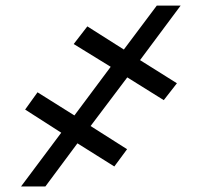

<svg xmlns="http://www.w3.org/2000/svg" viewBox="-20 -675 712 695"><path d="M440.7 -394.9 572.8 -312.5 620.4 -373.6 486.9 -457.4 633.9 -654.8H547.6L428.3 -495.7L296.2 -579.5L246.8 -515.6L380.7 -433.2L249.3 -257.1L115.8 -340.9L71 -278.4L201.7 -194.6L56.1 0H144.2L260.3 -156.2L393.8 -72.4L440 -134.9L307.9 -218.8Z"/></svg>

Font: Margiela Sans
Style: Bold Italic
Weight: 700
Italic angle: -9.39999°
Designer: Stefan Endress, Andreas Faust
Version: Version 1.100;FEAKit 1.0